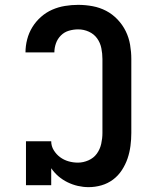

<svg xmlns="http://www.w3.org/2000/svg" viewBox="-20 -763 640 791"><path d="M345 8Q323 8 301 3Q279 -2 258.5 -12Q238 -22 221 -36.5Q204 -51 191 -70V0H87V-181H191Q191 -161 201.5 -144Q212 -127 227.5 -115.5Q243 -104 262 -98.5Q281 -93 301 -93Q323 -93 344.5 -102.5Q366 -112 379 -130Q392 -148 397 -170.5Q402 -193 402 -215V-520Q402 -542 397.5 -564.5Q393 -587 380 -605Q367 -623 346 -632.5Q325 -642 302 -642Q283 -642 264 -636.5Q245 -631 231 -617Q217 -603 210.5 -584.5Q204 -566 204 -547H85Q85 -574 92 -601Q99 -628 113.5 -651.5Q128 -675 149 -693.5Q170 -712 195 -723Q220 -734 247.5 -738.5Q275 -743 302 -743Q332 -743 361.5 -737.5Q391 -732 417 -718.5Q443 -705 464 -683Q485 -661 498 -634.5Q511 -608 516 -578.5Q521 -549 521 -520V-215Q521 -189 517.5 -162Q514 -135 505.5 -110Q497 -85 482 -62Q467 -39 445.5 -23Q424 -7 398 0.5Q372 8 345 8Z"/></svg>

Font: Iosevka Etoile
Style: Bold
Weight: 700
Designer: Belleve Invis
Foundry: Belleve Invis
Version: Version 28.1.0; ttfautohint (v1.8.4)